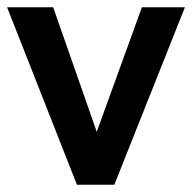

<svg xmlns="http://www.w3.org/2000/svg" viewBox="-22 -509 530 529"><path d="M190 0 -2.5 -489H124.5L259.5 -103H229L369 -489H487.5L293 0Z"/></svg>

Font: Nunito Sans 12pt ExtraLight SemiCondensed
Style: Regular
Weight: 200
Width: 4
Version: Version 3.101;gftools[0.9.27]